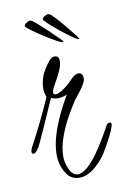

<svg xmlns="http://www.w3.org/2000/svg" viewBox="-72 -586 448 681"><g transform="rotate(-10 152.0 -245.5)"><path d="M159 50Q127 50 110 20.5Q93 -9 93 -44Q93 -77 104 -113Q115 -149 131.5 -184Q148 -219 166 -248Q148 -241 132 -241Q124 -241 118 -243Q112 -245 108 -246Q103 -234 90.5 -206Q78 -178 64.5 -147.5Q51 -117 41 -96Q25 -62 13 -62Q7 -62 7 -70Q7 -76 12 -86Q35 -129 55.5 -171Q76 -213 93 -252Q91 -257 89 -265.5Q87 -274 87 -284Q87 -295 89.5 -307.5Q92 -320 97 -332Q100 -339 108 -352.5Q116 -366 126 -377.5Q136 -389 145 -389Q162 -389 162 -371Q162 -354 151.5 -332Q141 -310 130 -291.5Q119 -273 119 -264Q119 -256 127 -256Q138 -256 154.5 -267.5Q171 -279 181 -289Q186 -294 197 -304.5Q208 -315 218 -315Q228 -315 231.5 -309Q235 -303 235 -295Q235 -286 227 -272.5Q219 -259 208.5 -246Q198 -233 191 -224Q177 -203 159 -171Q141 -139 128 -102.5Q115 -66 115 -33Q115 -11 126 13Q137 37 156 37Q173 37 192.5 19Q212 1 229.5 -24Q247 -49 260.5 -72Q274 -95 279 -104Q281 -109 286 -116.5Q291 -124 298 -124Q304 -124 304 -118Q304 -113 301.5 -106.5Q299 -100 297 -95Q288 -74 275 -51Q262 -28 257 -20Q243 3 215.5 26.5Q188 50 159 50ZM240 -435Q233 -437 215 -450Q197 -463 176.5 -479.5Q156 -496 141.5 -510Q127 -524 128 -527Q130 -533 139 -537.5Q148 -542 153 -540Q158 -539 172.5 -523.5Q187 -508 203.5 -488Q220 -468 232 -452.5Q244 -437 244 -436Q244 -434 240 -435ZM183 -434Q178 -434 158.5 -445Q139 -456 116.5 -470.5Q94 -485 77.5 -497.5Q61 -510 61 -513Q61 -519 70 -524.5Q79 -530 84 -529Q89 -529 105 -515Q121 -501 140 -483Q159 -465 173 -451Q187 -437 187 -436Q185 -434 183 -434Z"/></g></svg>

Font: Inspiration
Style: Regular
Weight: 400
Designer: Robert E. Leuschke
Foundry: Robert E. Leuschke
Version: Version 2.010; ttfautohint (v1.8.3)